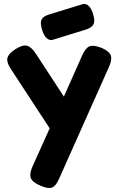

<svg xmlns="http://www.w3.org/2000/svg" viewBox="-20 -730 599 974"><path d="M183 211Q142 193 135.5 171Q129 149 146 112L232 -79L35 -380Q13 -413 17.5 -435Q22 -457 57 -480Q95 -504 117 -498Q139 -492 161 -459L304 -240L397 -449Q414 -487 434 -495Q454 -503 496 -487Q536 -469 542.5 -447.5Q549 -426 533 -391L281 174Q264 214 243.5 221.5Q223 229 183 211ZM244 -527Q211 -524 194 -577Q183 -612 190 -629Q197 -646 227 -656L403 -710Q436 -712 452 -659Q463 -625 455 -608Q447 -591 419 -581Z"/></svg>

Font: Fredoka SemiBold
Style: Regular
Weight: 600
Designer: Ben Nathan
Foundry: Milena B. Brandão, Ben Nathan
Version: Version 2.001